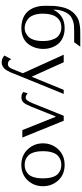

<svg xmlns="http://www.w3.org/2000/svg" viewBox="645 -1385 990 2320"><g transform="rotate(90 1140.0 -225.0)"><path d="M405 -700H544L490 -626H367Q321 -626 295.5 -624.5Q270 -623 236.5 -613Q203 -603 177 -584Q141 -556 119 -501Q97 -446 97 -384V-379H101Q126 -436 181 -473.5Q236 -511 322 -511Q385 -511 434.5 -489Q484 -467 513 -429.5Q542 -392 556.5 -347.5Q571 -303 571 -253Q571 -203 556.5 -157.5Q542 -112 513.5 -73Q485 -34 435 -11Q385 12 321 12Q273 12 233.5 1.5Q194 -9 166.5 -25.5Q139 -42 118 -66Q97 -90 84.5 -115Q72 -140 64 -168Q56 -196 53 -220Q50 -244 50 -268V-295Q50 -351 52 -387.5Q54 -424 66.5 -480Q79 -536 104 -577Q125 -612 153 -636Q181 -660 207 -672.5Q233 -685 271.5 -691.5Q310 -698 335.5 -699Q361 -700 405 -700ZM145 -247Q145 -184 162 -138.5Q179 -93 207 -70.5Q235 -48 263 -38Q291 -28 321 -28Q345 -28 368.5 -37Q392 -46 418 -68Q444 -90 460 -136Q476 -182 476 -247Q476 -310 461.5 -355Q447 -400 428.5 -421.5Q410 -443 382.5 -455.5Q355 -468 340 -469.5Q325 -471 307 -471Q234 -471 189.5 -415Q145 -359 145 -247Z M905 -117H909L1066 -500H1115L873 95Q861 126 855 140Q849 154 835 179.5Q821 205 808.5 217Q796 229 777 239.5Q758 250 736 250Q687 250 651 217L695 134Q714 175 755 175Q792 175 812 124L865 -6L641 -500H732Z M1439 -500 1642 0H1552L1392 -401H1386L1271 -112Q1242 -40 1218.5 -14.5Q1195 11 1157 11Q1115 11 1092 -11L1108 -64Q1137 -40 1161 -40Q1194 -40 1227 -123L1379 -500Z M2230 -249Q2230 -141 2159 -64.5Q2088 12 1973 12Q1857 12 1784.5 -65Q1712 -142 1712 -249Q1712 -357 1784.5 -434Q1857 -511 1973 -511Q2088 -511 2159 -434.5Q2230 -358 2230 -249ZM2120.5 -137Q2135 -183 2135 -249Q2135 -315 2120.5 -361.5Q2106 -408 2080.5 -430.5Q2055 -453 2029 -462Q2003 -471 1972 -471Q1941 -471 1915 -462Q1889 -453 1863 -430.5Q1837 -408 1822 -361.5Q1807 -315 1807 -249Q1807 -183 1822 -137Q1837 -91 1863 -68.5Q1889 -46 1915 -37Q1941 -28 1972 -28Q2003 -28 2029 -37Q2055 -46 2080.5 -68.5Q2106 -91 2120.5 -137Z"/></g></svg>

Font: Tenor Sans
Style: Regular
Weight: 400
Designer: Denis Masharov
Foundry: Denis Masharov
Version: Version 1.1